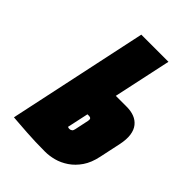

<svg xmlns="http://www.w3.org/2000/svg" viewBox="-208 -797 905 905"><g transform="rotate(45 244.5 -344.5)"><path d="M383 -411H310L372 -700H191L42 0Q42 0 54 1Q66 2 87.5 3.5Q109 5 136.5 7Q164 9 196 10Q228 11 260 11Q288 11 318.5 3Q349 -5 378 -24.5Q407 -44 429 -76Q451 -108 461 -156L484 -264Q492 -302 488 -330Q484 -358 469.5 -376Q455 -394 433 -402.5Q411 -411 383 -411ZM286 -165Q285 -161 283.5 -157Q282 -153 279.5 -151Q277 -149 273.5 -147.5Q270 -146 266 -146Q265 -146 263 -146Q261 -146 259.5 -146.5Q258 -147 257 -147.5Q256 -148 255 -148Q254 -148 254 -148L277 -255H288Q291 -255 294 -254Q297 -253 299 -251Q301 -249 301.5 -245.5Q302 -242 301 -236Z"/></g></svg>

Font: Advent Pro Black
Style: Italic
Weight: 900
Italic angle: -12°
Version: Version 3.000